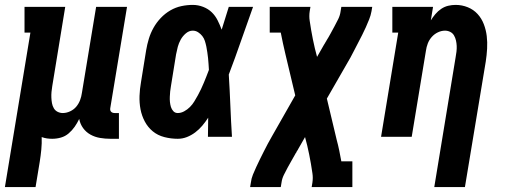

<svg xmlns="http://www.w3.org/2000/svg" viewBox="-48 -558 2068 783"><path d="M-28 205 76 -425H52V-530H218L165 -206Q163 -195 162 -183Q161 -171 161.5 -159.5Q162 -148 164 -137Q166 -126 171.5 -116.5Q177 -107 187 -102Q197 -97 208 -97Q223 -97 238 -104Q253 -111 263 -123Q273 -135 278.5 -149.5Q284 -164 286 -179L344 -530H470L402 -119Q401 -114 401.5 -110Q402 -106 404.5 -103Q407 -100 411 -98.5Q415 -97 420 -97H437V8H402Q381 8 360 4.5Q339 1 321 -9Q303 -19 291 -35.5Q279 -52 275 -73Q267 -56 256.5 -41Q246 -26 232 -14Q218 -2 200.5 3Q183 8 165 8Q154 8 143.5 6.5Q133 5 122 1Q123 26 120.5 51.5Q118 77 114 102L97 205Z M677 8Q649 8 622 1Q595 -6 575 -22.5Q555 -39 542.5 -62.5Q530 -86 525 -112.5Q520 -139 521 -167Q522 -195 527 -223L548 -353Q552 -377 559 -400Q566 -423 578 -444.5Q590 -466 607.5 -484.5Q625 -503 646.5 -515.5Q668 -528 691.5 -533Q715 -538 738 -538Q760 -538 780.5 -530Q801 -522 815.5 -508Q830 -494 839.5 -475Q849 -456 856 -437Q863 -460 870.5 -483.5Q878 -507 885 -530H984Q959 -461 935 -391.5Q911 -322 885 -254Q889 -190 891.5 -126.5Q894 -63 898 0H800Q800 -19 800.5 -38.5Q801 -58 801 -78Q790 -61 777 -45.5Q764 -30 748 -18Q732 -6 714 1Q696 8 677 8ZM677 -97Q690 -97 703 -104Q716 -111 726.5 -121.5Q737 -132 744.5 -144.5Q752 -157 759 -169.5Q766 -182 772 -195Q778 -208 783.5 -221Q789 -234 794 -247Q799 -260 804 -273Q803 -285 802.5 -297Q802 -309 800.5 -321Q799 -333 797.5 -344.5Q796 -356 793.5 -368Q791 -380 787.5 -391Q784 -402 777 -411Q770 -420 760 -426.5Q750 -433 738 -433Q723 -433 710 -422Q697 -411 689 -396.5Q681 -382 677 -367Q673 -352 670 -336L649 -206Q647 -196 646 -185Q645 -174 644.5 -163.5Q644 -153 645 -142.5Q646 -132 649 -122Q652 -112 659 -104.5Q666 -97 677 -97Z M972 205 975 187Q977 170 983.5 154Q990 138 997.5 122Q1005 106 1012.5 90.5Q1020 75 1028 59.5Q1036 44 1044 28.5Q1052 13 1061 -2L1156 -169L1116 -337Q1111 -359 1106 -381Q1101 -403 1097 -425H1052V-530H1218L1215 -512Q1212 -492 1215 -473Q1218 -454 1221 -435Q1224 -416 1228 -397.5Q1232 -379 1236 -361L1245 -326L1273 -375Q1274 -377 1275.5 -379Q1277 -381 1278 -383Q1278 -383 1278 -383Q1278 -383 1278 -383Q1279 -385 1280 -387Q1281 -389 1283 -391Q1283 -391 1283 -391Q1283 -391 1283 -391V-392Q1292 -406 1300 -421Q1308 -436 1316 -450.5Q1324 -465 1331.5 -480.5Q1339 -496 1341 -512L1344 -530H1470L1467 -512Q1464 -495 1457.5 -479Q1451 -463 1444 -447Q1437 -431 1429 -415.5Q1421 -400 1413 -384.5Q1405 -369 1397 -353.5Q1389 -338 1381 -323L1285 -156L1325 12Q1331 34 1335.5 56Q1340 78 1344 100H1389V205H1223L1226 187Q1229 167 1226 148Q1223 129 1220 110Q1217 91 1213 72.5Q1209 54 1205 36L1196 1L1168 50Q1167 52 1166 54Q1165 56 1163 58Q1163 58 1163 58Q1163 58 1163 58Q1162 60 1161 62Q1160 64 1159 66Q1159 66 1158.5 66Q1158 66 1158 66V67Q1150 81 1141.5 96Q1133 111 1125 125.5Q1117 140 1109.5 155.5Q1102 171 1100 187L1097 205Z M1723 205 1810 -324Q1812 -335 1813.5 -347Q1815 -359 1814.5 -370.5Q1814 -382 1811.5 -393Q1809 -404 1803.5 -413.5Q1798 -423 1788 -428Q1778 -433 1767 -433Q1752 -433 1737.5 -426Q1723 -419 1712.5 -407Q1702 -395 1696.5 -380.5Q1691 -366 1689 -351L1631 0H1506L1576 -425H1552V-530H1718L1709 -475Q1717 -488 1727.5 -500.5Q1738 -513 1751.5 -522Q1765 -531 1780 -534.5Q1795 -538 1810 -538Q1836 -538 1859.5 -528.5Q1883 -519 1899.5 -501Q1916 -483 1925 -459.5Q1934 -436 1937 -411Q1940 -386 1938.5 -359.5Q1937 -333 1933 -307L1848 205Z"/></svg>

Font: Iosevka Curly Slab XBdObl
Style: Regular
Weight: 800
Italic angle: -9°
Monospace: yes
Designer: Belleve Invis
Foundry: Belleve Invis
Version: Version 11.1.0; ttfautohint (v1.8.3)